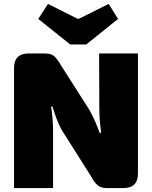

<svg xmlns="http://www.w3.org/2000/svg" viewBox="-20 -964 778 984"><path d="M687 -690V-75Q687 0 612 0H529Q495 0 478.5 -16Q462 -32 445 -63L295 -300Q281 -326 269.5 -356.5Q258 -387 249 -418H242Q247 -387 249.5 -354.5Q252 -322 252 -292V0H52V-615Q52 -690 127 -690H210Q244 -690 260 -674Q276 -658 294 -627L438 -401Q452 -376 465.5 -346Q479 -316 491 -283H498Q494 -315 491.5 -346Q489 -377 489 -408L488 -690ZM537 -944 585 -867 422 -736H340L176 -867L226 -944L377 -868H385Z"/></svg>

Font: Exo 2 Black
Style: Regular
Weight: 900
Designer: Natanael Gama
Foundry: Natanael Gama
Version: Version 2.010